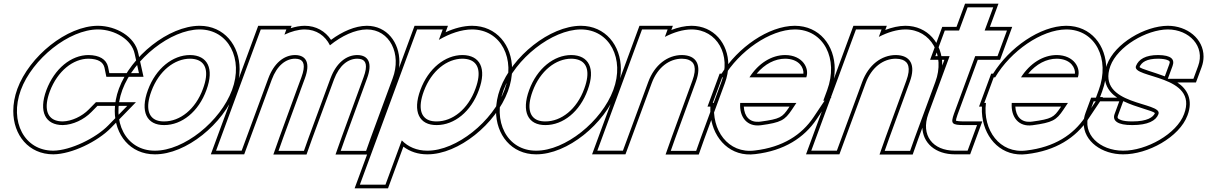

<svg xmlns="http://www.w3.org/2000/svg" viewBox="-20 -774 6602 1050"><path d="M716.6 -479 739.9 -374H577.9L570.8 -409C561 -450 524.1 -472 464.4 -473C369.4 -473 278.1 -399 233.6 -281C190.1 -163 228.2 -90 323.2 -90C378.6 -91 439.3 -120 479.4 -161L512.9 -195H675.9L572.8 -89C503.6 -18 364.9 49 271.6 50C112.6 50 31.2 -109 93.6 -281C156.7 -452 357.1 -613 516.1 -613H517.1C607.7 -612 700.8 -558 716.6 -479ZM736.2 -483.1C717.7 -575.1 613.8 -631.9 517.2 -633H516.1C345.6 -633 140.5 -466 74.8 -287.9C59.8 -246.5 52.6 -205.8 52.6 -167.2C52.3 -36.3 136.2 70 271.7 70C372.9 68.9 513.9 0.1 587.2 -75.1L723.3 -215H504.5L465.1 -175C428.5 -137.6 371.6 -110.9 323 -110C307.3 -110 293.4 -112.4 282.3 -116.5C238.9 -132.5 218.4 -181.8 252.4 -274C294.8 -386.6 380.5 -453 464.3 -453C519.6 -452.1 544.2 -433 551.3 -404.7L561.6 -354H764.8Z M649 -282C712.1 -453 913.7 -612 1071.1 -613C1230.1 -613 1312.3 -451 1249 -282C1185.9 -111 986.2 51 826.6 50C667.6 50 585.9 -111 649 -282ZM789 -282C745.1 -163 782.8 -89 878.2 -90C974.2 -90 1066.1 -163 1109 -282C1152.5 -400 1115.1 -472 1019.4 -473C924.4 -473 832.5 -400 789 -282ZM630.2 -288.9C615 -247.6 607.7 -206.6 607.6 -167.8C607.4 -37.2 691.5 70 826.5 70C997.6 71.1 1202.2 -97.2 1267.7 -275C1283 -315.9 1290.4 -356.8 1290.4 -395.4C1290.5 -525.3 1206.2 -633 1071 -633C902.3 -631.9 696 -467.1 630.2 -288.9ZM807.8 -275.1C849.2 -387.5 935.3 -453 1019.3 -453C1035.2 -452.8 1048.9 -450.4 1060 -446.3C1104.1 -430.2 1124.4 -381.6 1090.2 -288.9C1049.3 -175.4 963.6 -110 878.1 -110C861.6 -109.8 848 -112.1 836.8 -116.2C793.8 -132.1 773.4 -182 807.8 -275.1Z M1784.4 -526.1C1848.1 -577.8 1922.1 -612.5 1986.1 -613C2112.1 -613 2177.6 -479 2127.2 -345L2007.4 -20L1982.2 51H1843.2L1868 -19L1987.2 -345C2017.8 -428 1996.1 -472 1934.4 -473C1872.9 -473 1818.6 -428.6 1787.9 -346.7L1787.2 -345L1761.4 -275L1667.4 -20L1642.2 51H1503.2L1528 -19L1621.6 -275H1621.4L1647.2 -345C1677.8 -428 1656.1 -472 1594.4 -473C1532.4 -473 1477.8 -428 1447.2 -345L1421.4 -275L1327.4 -20L1301.6 50H1161.6L1187.4 -20L1281.4 -275L1307.2 -345L1380.2 -543L1406.1 -613H1546.1L1535.5 -584.4C1573.1 -602.2 1611.1 -612.7 1646.1 -613C1710.4 -613 1758.9 -578.1 1784.4 -526.1ZM1790.3 -556C1759.2 -603.1 1708.9 -633 1646 -633C1620.8 -632.8 1594.5 -627.7 1569.8 -619.7L1574.8 -633H1392.1L1132.9 70H1315.5L1466 -338.1C1494.9 -416.5 1543.6 -453 1594.3 -453C1603.7 -452.8 1611.9 -451.4 1617.9 -449.2C1639.2 -441.4 1652.7 -417.6 1628.5 -351.9C1619.7 -328.1 1611.8 -306.4 1602.2 -280.5C1570.1 -192.8 1540.5 -111.3 1509.2 -25.8L1474.9 71H1656.3L1686.2 -13.2L1806 -338L1806.6 -339.7C1835.6 -417 1883.9 -453 1934.3 -453C1943.7 -452.8 1951.9 -451.4 1957.9 -449.2C1979.2 -441.4 1992.7 -417.6 1968.4 -351.9L1849.2 -25.8L1814.9 71H1996.3L2026.2 -13.2L2146 -338C2158.3 -370.7 2164.2 -403.8 2164.3 -435.2C2164.5 -541.2 2096.5 -633 1986 -633C1921.3 -632.5 1852 -601.5 1790.3 -556Z M2380 -555.9C2440.3 -591.2 2503.6 -612.6 2561.1 -613C2720.1 -613 2802.3 -451 2739 -282C2675.9 -111 2476.2 51 2316.6 50C2258.9 50 2211.4 28.8 2177.3 -6.3L2113.8 166L2088 236H1948L1973.8 166L2139 -282L2235.2 -543L2261.1 -613H2401.1ZM2279 -282C2235.1 -163 2272.8 -89 2368.2 -90C2464.2 -90 2556.1 -163 2599 -282C2642.5 -400 2605.1 -472 2509.4 -473C2414.4 -473 2322.5 -400 2279 -282ZM2416.7 -597.6 2429.8 -633H2247.1L1919.3 256H2101.9L2186 28C2222.4 55.4 2265.9 70 2316.5 70C2487.6 71.1 2692.2 -97.2 2757.7 -275C2773 -315.9 2780.4 -356.8 2780.4 -395.4C2780.5 -525.3 2696.2 -633 2561 -633C2513.9 -632.7 2464.8 -619.5 2416.7 -597.6ZM2297.8 -275.1C2339.2 -387.5 2425.3 -453 2509.3 -453C2525.2 -452.8 2538.9 -450.4 2550 -446.3C2594.1 -430.2 2614.4 -381.6 2580.2 -288.9C2539.3 -175.4 2453.6 -110 2368.1 -110C2351.6 -109.8 2338 -112.1 2326.8 -116.2C2283.8 -132.1 2263.4 -182 2297.8 -275.1Z M2734 -282C2797.1 -453 2998.7 -612 3156.1 -613C3315.1 -613 3397.3 -451 3334 -282C3270.9 -111 3071.2 51 2911.6 50C2752.6 50 2670.9 -111 2734 -282ZM2874 -282C2830.1 -163 2867.8 -89 2963.2 -90C3059.2 -90 3151.1 -163 3194 -282C3237.5 -400 3200.1 -472 3104.4 -473C3009.4 -473 2917.5 -400 2874 -282ZM2715.2 -288.9C2700 -247.6 2692.7 -206.6 2692.6 -167.8C2692.4 -37.2 2776.5 70 2911.5 70C3082.6 71.1 3287.2 -97.2 3352.7 -275C3368 -315.9 3375.4 -356.8 3375.4 -395.4C3375.5 -525.3 3291.2 -633 3156 -633C2987.3 -631.9 2781 -467.1 2715.2 -288.9ZM2892.8 -275.1C2934.2 -387.5 3020.3 -453 3104.3 -453C3120.2 -452.8 3133.9 -450.4 3145 -446.3C3189.1 -430.2 3209.4 -381.6 3175.2 -288.9C3134.3 -175.4 3048.6 -110 2963.1 -110C2946.6 -109.8 2933 -112.1 2921.8 -116.2C2878.8 -132.1 2858.4 -182 2892.8 -275.1Z M3616 -572.2C3664.9 -597.6 3715.3 -612.7 3761.1 -613C3902.1 -613 3980.1 -472 3925.2 -326L3812.4 -20L3787.2 51H3648.2L3673 -19L3785.2 -326C3819.5 -419 3789.1 -472 3709.4 -473C3630.4 -473 3559.5 -419 3525.2 -326L3499.4 -256L3412.4 -20L3386.6 50H3246.6L3272.4 -20L3359.4 -256L3385.2 -326L3465.2 -543L3491.1 -613H3631.1ZM3651.3 -610.1 3659.8 -633H3477.1L3217.9 70H3400.5L3544 -319.1C3576.1 -406.1 3640.5 -453 3709.3 -453C3723.5 -452.8 3735.6 -450.7 3744.9 -447.2C3777.1 -435.4 3792.5 -403.5 3766.4 -332.9L3654.2 -25.8L3619.9 71H3801.3L3831.2 -13.2L3944 -319C3956.7 -352.9 3962.8 -387 3962.9 -419.4C3963.1 -535.8 3883.6 -633 3761 -633C3725.2 -632.7 3687.6 -624.1 3651.3 -610.1Z M4078.5 -351H4389.4C4407.5 -400 4370.1 -472 4274.4 -473C4199.8 -473 4127.7 -428 4078.5 -351ZM3886.8 -211H3877.8L3903.6 -281L3929.4 -351H3937.2C4021.8 -494.4 4190.3 -612.1 4326.1 -613C4485.1 -613 4566.7 -452 4503.6 -281L4482.2 -223H4489.2L4429 -133C4364.6 -37 4261.6 31 4107.9 49C3961.7 68 3868.6 -63.3 3886.8 -211ZM4335.2 -211H4027.9C4022.5 -131 4067.7 -79.5 4139.8 -89H4140.8C4251.4 -104 4272.1 -117 4309.8 -173ZM4117.8 -371C4162.4 -424.5 4218.3 -453 4274.3 -453C4278 -453 4282 -452.8 4285.6 -452.5C4352 -447.1 4376.4 -402.9 4373.6 -371ZM3864.9 -191C3863.9 -170.4 3864.6 -154.2 3866.9 -136C3882.6 -12.8 3976 86.3 4110.4 68.8C4268.8 50.3 4378 -21 4445.7 -121.9L4526.7 -243H4510.9L4522.4 -274.1C4537.6 -315.4 4544.9 -356.4 4545 -395.2C4545.2 -525.8 4461.3 -633 4326 -633C4182.8 -632.1 4015 -514.1 3925.9 -371H3915.5L3849.1 -191ZM4297.8 -191 4293.2 -184.2C4258.3 -132.3 4246.6 -123.6 4139.5 -109H4138.5L4137.2 -108.8C4134.3 -108.5 4131.5 -108.2 4128.8 -108C4080.6 -105.4 4050.5 -135.4 4047.6 -191Z M4786 -572.2C4834.9 -597.6 4885.3 -612.7 4931.1 -613C5072.1 -613 5150.1 -472 5095.2 -326L4982.4 -20L4957.2 51H4818.2L4843 -19L4955.2 -326C4989.5 -419 4959.1 -472 4879.4 -473C4800.4 -473 4729.5 -419 4695.2 -326L4669.4 -256L4582.4 -20L4556.6 50H4416.6L4442.4 -20L4529.4 -256L4555.2 -326L4635.2 -543L4661.1 -613H4801.1ZM4821.3 -610.1 4829.8 -633H4647.1L4387.9 70H4570.5L4714 -319.1C4746.1 -406.1 4810.5 -453 4879.3 -453C4893.5 -452.8 4905.6 -450.7 4914.9 -447.2C4947.1 -435.4 4962.5 -403.5 4936.4 -332.9L4824.2 -25.8L4789.9 71H4971.3L5001.2 -13.2L5114 -319C5126.7 -352.9 5132.8 -387 5132.9 -419.4C5133.1 -535.8 5053.6 -633 4931 -633C4895.2 -632.7 4857.6 -624.1 4821.3 -610.1Z M5313.2 -467 5197.1 -152C5178.1 -98 5184.2 -90 5253.2 -90H5323.2L5271.6 50H5201.6C5080.6 50 5014.5 -34 5056.7 -151L5057.1 -152L5173.2 -467H5165.2H5095.2L5146.8 -607H5216.8H5224.8L5245.9 -664L5271.7 -734H5411.7L5385.9 -664L5364.8 -607H5416.8H5486.8L5435.2 -467H5365.2ZM5327.2 -447H5449.2L5515.5 -627H5393.5L5440.4 -754H5257.7L5210.9 -627H5132.9L5066.5 -447H5144.5L5037.9 -157.9C5028.6 -131.9 5024 -107.3 5023.9 -83.9C5023.8 9.7 5097.6 70 5201.6 70H5285.5L5351.9 -110H5253.2C5227.4 -110 5211.9 -112.2 5207.8 -113.8C5207.7 -117.9 5210.2 -129.1 5215.9 -145.2Z M5563.5 -351H5874.4C5892.5 -400 5855.1 -472 5759.4 -473C5684.8 -473 5612.7 -428 5563.5 -351ZM5371.8 -211H5362.8L5388.6 -281L5414.4 -351H5422.2C5506.8 -494.4 5675.3 -612.1 5811.1 -613C5970.1 -613 6051.7 -452 5988.6 -281L5967.2 -223H5974.2L5914 -133C5849.6 -37 5746.6 31 5592.9 49C5446.7 68 5353.6 -63.3 5371.8 -211ZM5820.2 -211H5512.9C5507.5 -131 5552.7 -79.5 5624.8 -89H5625.8C5736.4 -104 5757.1 -117 5794.8 -173ZM5602.8 -371C5647.4 -424.5 5703.3 -453 5759.3 -453C5763 -453 5767 -452.8 5770.6 -452.5C5837 -447.1 5861.4 -402.9 5858.6 -371ZM5349.9 -191C5348.9 -170.4 5349.6 -154.2 5351.9 -136C5367.6 -12.8 5461 86.3 5595.4 68.8C5753.8 50.3 5863 -21 5930.7 -121.9L6011.7 -243H5995.9L6007.4 -274.1C6022.6 -315.4 6029.9 -356.4 6030 -395.2C6030.2 -525.8 5946.3 -633 5811 -633C5667.8 -632.1 5500 -514.1 5410.9 -371H5400.5L5334.1 -191ZM5782.8 -191 5778.2 -184.2C5743.3 -132.3 5731.6 -123.6 5624.5 -109H5623.5L5622.2 -108.8C5619.3 -108.5 5616.5 -108.2 5613.8 -108C5565.6 -105.4 5535.5 -135.4 5532.6 -191Z M6532.3 -413 6506.5 -343H6366.5L6392.3 -413C6406 -450 6385.1 -472 6314.4 -473C6244.4 -473 6207 -450 6192.3 -413C6167.2 -345 6537 -366 6455.3 -150C6415.5 -42 6249.2 51 6121.6 50C5994.6 50 5895.1 -41 5935.3 -150L5961.1 -220H6101.1L6075.3 -150C6062.4 -115 6089.8 -89 6173.2 -90C6257.2 -90 6302 -114 6315.3 -150C6340.4 -218 5973.9 -195 6052.3 -413C6091.8 -520 6249.7 -612 6366.1 -613C6484.1 -613 6571.8 -520 6532.3 -413ZM6418.6 -323H6520.4L6551.1 -406.1C6558.4 -425.9 6561.9 -445.5 6561.9 -464.6C6561.9 -562 6472.6 -633 6366 -633C6241.8 -631.9 6077 -537.7 6033.5 -419.8C6002.5 -333.7 6036.5 -275.4 6089.2 -240H5947.2L5916.6 -156.9C5909.6 -138.2 5906.3 -119.6 5906.3 -101.6C5906.2 0.1 6007.6 70 6121.5 70C6256.2 71.1 6430.1 -23.9 6474.1 -143C6506.5 -228.9 6472 -287.6 6418.6 -323ZM6122.8 -221C6195.6 -186.1 6282.1 -169.4 6296.1 -155.7C6286.8 -132.8 6253.7 -110 6173.1 -110C6144.1 -109.7 6123.5 -112.8 6110.6 -117.5C6089.7 -125.1 6089.7 -131.3 6094.1 -143.1ZM6350.1 -356.5C6286.5 -380.5 6222.9 -396.1 6211.6 -407.3C6223.1 -433.8 6250 -453 6314.3 -453C6335.9 -452.7 6352.1 -450.1 6361.8 -446.6C6378.5 -440.6 6379.8 -436.8 6373.5 -419.9Z"/></svg>

Font: Nordica Plus
Style: NordicaClassicRgOblOl
Weight: 500
Version: Version 1.01